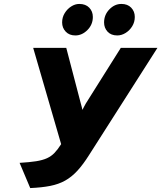

<svg xmlns="http://www.w3.org/2000/svg" viewBox="-20 -943 820 975"><path d="M133.5 12 79.5 -116Q130 -119 163.2 -124.2Q196.5 -129.5 218.5 -139.5Q240.5 -149.5 257 -166.8Q273.5 -184 290.5 -211L148.5 -700H316.5L390.5 -417Q393 -409 395 -400.5Q397 -392 398.5 -385Q401.5 -391 406 -399.5Q410.5 -408 415.5 -417L593.5 -700H779.5L432.5 -156Q402 -107.5 373 -76Q344 -44.5 311 -26Q278 -7.5 235.2 1Q192.5 9.5 133.5 12ZM575.5 -763Q544 -763 526.2 -782.2Q508.5 -801.5 508.5 -829Q508.5 -867.5 535.2 -895.2Q562 -923 596.5 -923Q628 -923 646.2 -904Q664.5 -885 664.5 -857Q664.5 -831 651.5 -809.8Q638.5 -788.5 618 -775.8Q597.5 -763 575.5 -763ZM362.5 -763Q332 -763 313.8 -782.2Q295.5 -801.5 295.5 -829Q295.5 -855 308.5 -876.2Q321.5 -897.5 341.5 -910.2Q361.5 -923 382.5 -923Q415 -923 433.2 -904Q451.5 -885 451.5 -857Q451.5 -818 424 -790.5Q396.5 -763 362.5 -763Z"/></svg>

Font: Overpass Black
Style: Italic
Weight: 900
Italic angle: -10°
Designer: Delve Withrington, Dave Bailey, Thomas Jockin
Foundry: Delve Fonts LLC
Version: Version 4.000